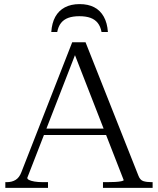

<svg xmlns="http://www.w3.org/2000/svg" viewBox="-20 -916 771 936"><path d="M368 -896Q326 -896 296 -880Q266 -864 249.5 -834Q233 -804 230 -760H259Q264 -787 277.5 -804Q291 -821 313 -829Q335 -837 367 -837Q399 -837 421 -829Q443 -821 456.5 -804Q470 -787 475 -760H506Q503 -804 486 -834.5Q469 -865 439.5 -880.5Q410 -896 368 -896ZM185 -289H519V-258H176ZM335 -674 354 -669 113 -49Q113 -43 122 -38.5Q131 -34 148 -31Q165 -28 190 -28H214V0H6V-28H13Q38 -28 56 -39Q74 -50 84 -76L332 -710H397L655 -59Q663 -38 679 -33Q695 -28 719 -28H724V0H482V-28H502Q523 -28 541.5 -29Q560 -30 571.5 -32.5Q583 -35 583 -38Z"/></svg>

Font: Roboto Serif 120pt Expanded Light
Style: Regular
Weight: 300
Width: 7
Designer: Greg Gazdowicz
Foundry: Commercial Type
Version: Version 1.008